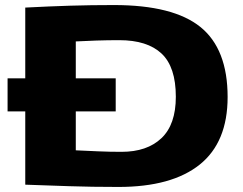

<svg xmlns="http://www.w3.org/2000/svg" viewBox="-20 -730 962 760"><path d="M10 -289V-420H80V-700Q176 -705 258 -707.5Q340 -710 431 -710Q666 -710 773.5 -623Q881 -536 881 -346Q881 -167 770.5 -78.5Q660 10 449 10Q342 10 254 7Q166 4 80 1V-289ZM461 -129Q562 -129 619 -183Q676 -237 676 -347Q676 -465 619.5 -518Q563 -571 452 -571Q407 -571 361 -569.5Q315 -568 280 -566V-420H438V-289H280V-135Q323 -133 368.5 -131Q414 -129 461 -129Z"/></svg>

Font: Georama Extended
Style: Bold
Weight: 700
Width: 7
Designer: Jean-Baptiste Levee
Foundry: Production Type
Version: Version 1.000